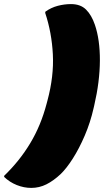

<svg xmlns="http://www.w3.org/2000/svg" viewBox="-104 -790 524 939"><path d="M193 61Q158 94 123 111.5Q88 129 49 129Q13 129 -22 115Q-57 101 -84 75L-83 69Q-9 -2 43.5 -89Q96 -176 124 -283L128 -298Q160 -417 154.5 -524Q149 -631 117 -727L118 -733Q146 -753 178.5 -761.5Q211 -770 243 -770Q290 -770 317 -743Q344 -716 360 -669Q385 -596 384.5 -493.5Q384 -391 357 -275L354 -262Q338 -191 310.5 -127Q283 -63 252 -14.5Q221 34 193 61Z"/></svg>

Font: Recursive Sn Csl St XBk
Style: Italic
Weight: 1000
Italic angle: -15°
Version: Version 1.085;hotconv 1.1.0;makeotfexe 2.6.0; ttfautohint (v